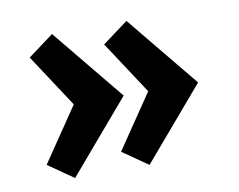

<svg xmlns="http://www.w3.org/2000/svg" viewBox="-63 -621 855 686"><g transform="rotate(-10 364.5 -277.5)"><path d="M427 -17 335 -81 468 -277 342 -469 435 -538 649 -277ZM157 -17 65 -81 198 -277 72 -469 165 -538 379 -277Z"/></g></svg>

Font: Secular One
Style: Regular
Weight: 400
Designer: Michal Sahar
Foundry: Hagilda
Version: Version 1.002; ttfautohint (v1.8.4.7-5d5b);gftools[0.9.29]